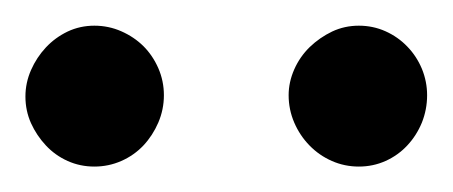

<svg xmlns="http://www.w3.org/2000/svg" viewBox="-20 -716 356 151"><path d="M108.9 -641.1Q108.9 -629.9 104.5 -619.6Q100.1 -609.4 92.8 -601.6Q85.4 -593.8 75.4 -589.4Q65.4 -585 54.2 -585Q43 -585 33.2 -589.4Q23.4 -593.8 16.1 -601.6Q8.8 -609.4 4.4 -619.1Q0 -628.9 0 -640.1Q0 -650.9 4.4 -660.9Q8.8 -670.9 16.1 -678.7Q23.4 -686.5 33.2 -691.2Q43 -695.8 54.2 -695.8Q65.4 -695.8 75.4 -691.4Q85.4 -687 92.8 -679.7Q100.1 -672.4 104.5 -662.4Q108.9 -652.3 108.9 -641.1ZM315.9 -641.1Q315.9 -629.9 311.8 -619.6Q307.6 -609.4 300.3 -601.6Q293 -593.8 283.2 -589.4Q273.4 -585 262.2 -585Q251 -585 241 -589.4Q231 -593.8 223.4 -601.6Q215.8 -609.4 211.4 -619.6Q207 -629.9 207 -641.1Q207 -651.4 211.4 -661.4Q215.8 -671.4 223.6 -679Q231.4 -686.5 241.2 -691.2Q251 -695.8 262.2 -695.8Q273.4 -695.8 283.2 -691.4Q293 -687 300.3 -679.4Q307.6 -671.9 311.8 -661.9Q315.9 -651.9 315.9 -641.1Z"/></svg>

Font: Charis SIL
Style: Regular
Weight: 400
Foundry: SIL International
Version: Version 4.112